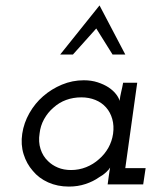

<svg xmlns="http://www.w3.org/2000/svg" viewBox="-20 -680 583 708"><path d="M62 -187Q56 -147 67 -111.5Q78 -76 101 -50Q123 -23 157.5 -7.5Q192 8 234 8Q267 8 295.5 -1.5Q324 -11 345 -26Q361 -35 371.5 -45Q382 -55 386 -62Q385 -54 383.5 -46.5Q382 -39 381 -30L377 0H508L517 -60H442L486 -375H434Q431 -358 427 -341.5Q423 -325 421 -308Q419 -318 408.5 -332Q398 -346 380 -358Q363 -369 340 -376.5Q317 -384 289 -384Q247 -384 208.5 -368Q170 -352 139 -325Q109 -299 88.5 -263Q68 -227 62 -187ZM126 -188Q129 -216 142.5 -240.5Q156 -265 177 -283Q198 -302 224 -311.5Q250 -321 280 -321Q308 -321 331.5 -311.5Q355 -302 371 -284Q387 -266 394 -241Q401 -216 397 -187Q393 -159 379.5 -135Q366 -111 345 -93Q324 -74 297.5 -63.5Q271 -53 242 -53Q215 -53 193.5 -62Q172 -71 157 -86Q138 -104 129.5 -130.5Q121 -157 126 -188ZM347 -660Q311 -615 274.5 -569.5Q238 -524 202 -479H249Q270 -503 292 -527Q314 -551 335 -575Q353 -547 365 -527Q377 -507 395 -479H442Q418 -524 394.5 -569.5Q371 -615 347 -660Z"/></svg>

Font: Josefin Slab Thin SemiBold
Style: Italic
Weight: 600
Italic angle: -12°
Version: Version 2.000